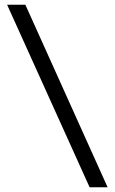

<svg xmlns="http://www.w3.org/2000/svg" viewBox="-20 -720 484 810"><path d="M434 70H358L10 -700H87Z"/></svg>

Font: Arapey Black-Display
Style: Regular
Weight: 900
Designer: Eduardo Rodriguez Tunni
Foundry: Eduardo Rodriguez Tunni
Version: Version 4.000